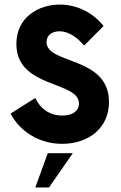

<svg xmlns="http://www.w3.org/2000/svg" viewBox="-20 -623 530 842"><path d="M252.4 7.8C363.8 7.8 458 -57.6 458 -175.8C458 -377.9 184.1 -339.4 184.1 -438.5C184.1 -469.2 208.5 -485.8 240.7 -485.8C277.8 -485.8 314.5 -463.4 349.1 -423.3L434.1 -508.8C390.6 -564.9 319.8 -603 242.7 -603C148.4 -603 51.8 -546.9 51.8 -430.2C51.8 -234.4 326.2 -269.5 326.2 -168.9C326.2 -136.7 298.8 -116.2 253.4 -116.2C198.7 -116.2 156.2 -146 134.8 -193.4L26.4 -125C64.5 -50.3 148.4 7.8 252.4 7.8ZM134.8 199.2H194.8L299.3 48.8H189.5Z"/></svg>

Font: Now ExtraBold
Style: Regular
Weight: 800
Designer: Alfredo Marco Pradil
Foundry: Alfredo Marco Pradil
Version: Version 1.200;hotconv 1.0.109;makeotfexe 2.5.65596